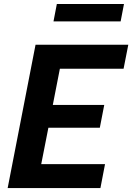

<svg xmlns="http://www.w3.org/2000/svg" viewBox="-20 -958 674 978"><path d="M19 0H491.5L515 -122H190L226.5 -307.5H488.5L511 -423.5H249L285 -608H609.5L633.5 -730H161ZM611.5 -937.5H269.5L252.5 -849H594.5Z"/></svg>

Font: Monaspace Neon
Style: Bold Italic
Weight: 700
Italic angle: -11°
Designer: Riley Cran & the Lettermatic Team
Foundry: Lettermatic
Version: Version 1.200 (Monaspace Neon)